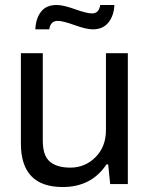

<svg xmlns="http://www.w3.org/2000/svg" viewBox="-20 -740 602 772"><path d="M122 -622Q124 -666 145 -693Q166 -720 208 -720Q234 -720 281.5 -703Q329 -686 350 -686Q378 -686 383 -720H440Q438 -677 416 -649.5Q394 -622 353 -622Q327 -622 280 -639Q233 -656 212 -656Q183 -656 178 -622ZM232 12Q64 12 64 -163V-526H152V-175Q152 -114 180.5 -90Q209 -66 263 -66Q322 -66 364 -108Q406 -150 406 -217V-526H494V0H423L415 -79H408Q348 12 232 12Z"/></svg>

Font: Archivo
Style: Regular
Weight: 400
Designer: Hector Gatti
Foundry: Omnibus-Type
Version: Version 2.001